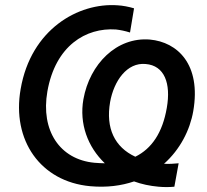

<svg xmlns="http://www.w3.org/2000/svg" viewBox="-20 -731 822 762"><path d="M338 8C404 14 462 6 512 -11C542 0 575 7 609 10C631 12 651 12 672 10L689 -83C671 -81 650 -80 631 -81C695 -138 734 -215 747 -290C779 -476 684 -564 575 -574C443 -585 336 -477 311 -337C294 -240 328 -148 396 -83C383 -83 369 -84 355 -85C217 -98 141 -213 168 -368C200 -550 321 -622 440 -614C458 -612 477 -608 496 -602L512 -698C492 -704 467 -709 446 -710C291 -721 103 -615 62 -378C26 -174 141 -10 338 8ZM417 -326C432 -410 484 -484 558 -477C633 -471 659 -400 642 -303C625 -204 582 -141 517 -109C435 -147 399 -222 417 -326Z"/></svg>

Font: Fixel Display Medium
Style: Italic
Weight: 500
Italic angle: -10°
Designer: AlfaBravo + MacPaw
Foundry: Kyrylo Tkachov, Marchela Mozhyna, Serhii Makarenko, Maria Weinstein, Zakhar Kryvoshyya
Version: Version 1.210;Glyphs 3.2 (3217)